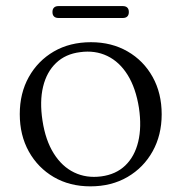

<svg xmlns="http://www.w3.org/2000/svg" viewBox="-20 -616 610 646"><path d="M286 -474Q355.5 -474 409.2 -443Q463 -412 493.5 -357.2Q524 -302.5 524 -231.5Q524 -161.5 493.5 -106.8Q463 -52 409 -20.5Q355 11 284 11Q214.5 11 161 -20.2Q107.5 -51.5 77 -106.2Q46.5 -161 46.5 -232Q46.5 -302.5 77 -357Q107.5 -411.5 161.2 -442.8Q215 -474 286 -474ZM320.5 -22.5Q370 -29 401.5 -59.2Q433 -89.5 445 -139Q457 -188.5 447.5 -253Q437 -319.5 409.5 -363.8Q382 -408 340.8 -427.8Q299.5 -447.5 249.5 -440.5Q200.5 -434.5 168.8 -404.2Q137 -374 125 -324.5Q113 -275 123 -210Q133 -144 160.8 -99.8Q188.5 -55.5 229.5 -35.8Q270.5 -16 320.5 -22.5ZM156.5 -575.5Q156.5 -585.5 161.8 -590.5Q167 -595.5 176.5 -595.5H393.5Q403 -595.5 408.2 -590.5Q413.5 -585.5 413.5 -575.5Q413.5 -565.5 408.2 -560.5Q403 -555.5 393.5 -555.5H176.5Q167 -555.5 161.8 -560.5Q156.5 -565.5 156.5 -575.5Z"/></svg>

Font: Fraunces Light
Style: Regular
Weight: 300
Version: Version 1.000;[b76b70a41]